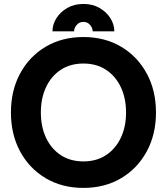

<svg xmlns="http://www.w3.org/2000/svg" viewBox="-20 -919 828 952"><path d="M34.2 -361.3Q34.2 -470.2 79.8 -554.7Q125.5 -639.2 206.5 -687.3Q287.6 -735.4 393.6 -735.4Q499.5 -735.4 580.6 -687.3Q661.6 -639.2 707.5 -554.7Q753.4 -470.2 753.4 -361.3Q753.4 -252.4 707.5 -168Q661.6 -83.5 580.6 -35.4Q499.5 12.7 393.6 12.7Q287.6 12.7 206.5 -35.4Q125.5 -83.5 79.8 -168Q34.2 -252.4 34.2 -361.3ZM182.6 -361.3Q182.6 -290.5 208.3 -235.8Q233.9 -181.2 281.2 -149.9Q328.6 -118.7 393.6 -118.7Q458.5 -118.7 505.9 -149.9Q553.2 -181.2 579.1 -235.8Q605 -290.5 605 -361.3Q605 -432.1 579.1 -486.8Q553.2 -541.5 505.9 -572.8Q458.5 -604 393.6 -604Q328.6 -604 281.2 -572.8Q233.9 -541.5 208.3 -486.8Q182.6 -432.1 182.6 -361.3ZM393.6 -899.4Q439 -899.4 473.4 -879.6Q507.8 -859.9 527.3 -828.9Q546.9 -797.9 546.9 -763.7H439.5Q439.5 -779.8 426.8 -795.2Q414.1 -810.5 393.6 -810.5Q373 -810.5 360.1 -795.2Q347.2 -779.8 347.2 -763.7H240.2Q240.2 -797.9 259.8 -828.9Q279.3 -859.9 313.7 -879.6Q348.1 -899.4 393.6 -899.4Z"/></svg>

Font: Giphurs
Style: Bold
Weight: 700
Version: Version 0.920; ttfautohint (v1.8.4.7-5d5b)